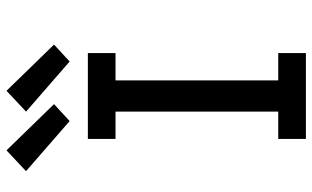

<svg xmlns="http://www.w3.org/2000/svg" viewBox="-205 -755 960 590"><g transform="rotate(-90 275.0 -460.0)"><path d="M143 0V-85H227V-585H143V-670H407V-585H323V-85H407V0ZM381 -726 227 -860 291 -920 433 -774ZM198 -726 44 -860 108 -920 250 -774Z"/></g></svg>

Font: Lode Dark Term
Style: Bold
Weight: 700
Monospace: yes
Designer: Belleve Invis
Foundry: Belleve Invis
Version: Version 29.2.0